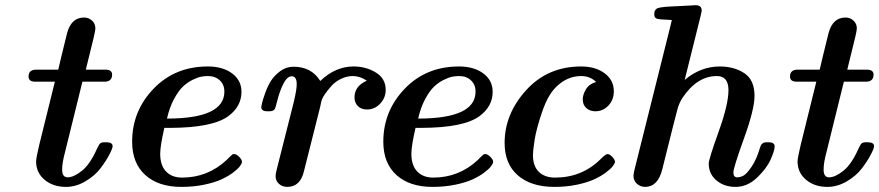

<svg xmlns="http://www.w3.org/2000/svg" viewBox="-20 -714 3412 745"><path d="M90.8 -417Q90.8 -442.9 119.1 -443.8H206.1Q213.9 -479 240.2 -585Q256.3 -646 306.2 -646Q324.2 -646 337.2 -634Q350.1 -622.1 350.1 -604Q350.1 -596.2 343.5 -568.1Q336.9 -540 326.9 -500.5Q316.9 -460.9 313 -443.8H388.2Q415 -443.8 415 -424.8Q415 -397.9 387.2 -397H299.8L232.9 -126Q220.7 -81.1 221.2 -55.2Q221.2 -26.4 242.2 -25.9Q266.1 -25.9 298.1 -51.5Q330.1 -77.1 356.9 -138.2Q361.8 -147.9 364.5 -152.6Q367.2 -157.2 372.1 -159.7Q377 -162.1 384.8 -162.1H391.1Q417 -162.1 417 -147Q417 -138.2 404.1 -113.5Q391.1 -88.9 369.6 -60.5Q348.1 -32.2 311.5 -10.5Q274.9 11.2 235.8 11.2Q186 11.2 153.1 -16.4Q120.1 -43.9 120.1 -87.9Q120.1 -100.1 131.8 -149.9L192.9 -397H117.2Q90.8 -397 90.8 -417Z M492.7 -164.1Q492.7 -283.2 575.7 -369.6Q658.7 -456.1 786.6 -456.1Q844.7 -456.1 880.9 -429Q917 -401.9 917 -357.9Q917 -300.8 865.7 -263.2Q804.7 -218.3 639.6 -217.8H617.7Q601.6 -147.9 601.6 -117.2Q601.6 -72.3 624.3 -48.6Q647 -24.9 686.5 -24.9Q785.6 -24.9 858.9 -92.8Q862.8 -96.7 867.2 -101.3Q871.6 -106 874.3 -107.9Q877 -109.9 879.4 -112.5Q881.8 -115.2 883.8 -115.7Q885.7 -116.2 888.7 -116.2Q897.5 -116.2 908.2 -105.2Q918.9 -94.2 918.9 -85.9Q918.9 -80.1 910.9 -69.1Q902.8 -58.1 883.8 -43.9Q864.7 -29.8 838.9 -17.8Q813 -5.9 772 2.7Q731 11.2 683.6 11.2Q594.7 11.2 543.7 -34.9Q492.7 -81.1 492.7 -164.1ZM627.9 -253.9Q850.6 -253.9 850.6 -358.4Q850.6 -385.7 832.8 -402.3Q814.9 -418.9 786.6 -418.9Q774.4 -418.9 761 -416.5Q747.6 -414.1 727.1 -404.1Q706.5 -394 689.2 -377.4Q671.9 -360.8 654.8 -328.9Q637.7 -296.9 627.9 -253.9Z M993.7 -298.8Q994.6 -304.7 997.1 -315.4Q999.5 -326.2 1009 -353Q1018.6 -379.9 1031.5 -400.4Q1044.4 -420.9 1067.4 -438Q1090.3 -455.1 1118.7 -455.1Q1188.5 -455.1 1222.7 -399.9Q1281.7 -456.1 1351.6 -456.1Q1400.4 -456.1 1438.5 -432.6Q1476.6 -409.2 1476.6 -365.2Q1476.6 -334.5 1455.1 -311.8Q1433.6 -289.1 1404.3 -289.1Q1381.3 -289.1 1368.4 -302.5Q1355.5 -315.9 1355.5 -335.9Q1355.5 -379.9 1403.3 -400.9Q1376.5 -418.9 1349.6 -418.9Q1324.7 -418.9 1302 -407.5Q1279.3 -396 1264.9 -379.4Q1250.5 -362.8 1241.9 -350.3Q1233.4 -337.9 1230.5 -331.1Q1226.6 -323.2 1222.7 -300.8L1159.7 -50.8Q1145.5 11.2 1094.7 11.2Q1075.7 11.2 1062.5 -0.5Q1049.3 -12.2 1049.3 -30.8Q1049.3 -39.6 1053.7 -56.2L1120.6 -320.8Q1131.8 -369.6 1131.3 -387.2Q1131.3 -418 1112.3 -418Q1094.2 -418 1079.8 -389.4Q1065.4 -360.8 1056.9 -326.9Q1048.3 -293 1046.4 -291Q1040.5 -282.2 1025.4 -282.2H1018.6Q1018.1 -282.2 1017.1 -282.2Q993.7 -282.2 993.7 -298.8Z M1467.3 -164.1Q1467.3 -283.2 1550.3 -369.6Q1633.3 -456.1 1761.2 -456.1Q1819.3 -456.1 1855.5 -429Q1891.6 -401.9 1891.6 -357.9Q1891.6 -300.8 1840.3 -263.2Q1779.3 -218.3 1614.3 -217.8H1592.3Q1576.2 -147.9 1576.2 -117.2Q1576.2 -72.3 1598.9 -48.6Q1621.6 -24.9 1661.1 -24.9Q1760.3 -24.9 1833.5 -92.8Q1837.4 -96.7 1841.8 -101.3Q1846.2 -106 1848.9 -107.9Q1851.6 -109.9 1854 -112.5Q1856.4 -115.2 1858.4 -115.7Q1860.4 -116.2 1863.3 -116.2Q1872.1 -116.2 1882.8 -105.2Q1893.6 -94.2 1893.6 -85.9Q1893.6 -80.1 1885.5 -69.1Q1877.4 -58.1 1858.4 -43.9Q1839.4 -29.8 1813.5 -17.8Q1787.6 -5.9 1746.6 2.7Q1705.6 11.2 1658.2 11.2Q1569.3 11.2 1518.3 -34.9Q1467.3 -81.1 1467.3 -164.1ZM1602.5 -253.9Q1825.2 -253.9 1825.2 -358.4Q1825.2 -385.7 1807.4 -402.3Q1789.6 -418.9 1761.2 -418.9Q1749 -418.9 1735.6 -416.5Q1722.2 -414.1 1701.7 -404.1Q1681.2 -394 1663.8 -377.4Q1646.5 -360.8 1629.4 -328.9Q1612.3 -296.9 1602.5 -253.9Z M1938 -159.2Q1938 -272 2021.5 -364Q2105 -456.1 2234.9 -456.1Q2291 -456.1 2326.4 -429.4Q2361.8 -402.8 2361.8 -359.9Q2361.8 -326.7 2340.8 -304.4Q2319.8 -282.2 2290 -282.2Q2269 -282.2 2255.1 -294.7Q2241.2 -307.1 2241.2 -328.1Q2241.2 -347.2 2253.7 -367.7Q2266.1 -388.2 2293 -396Q2270 -418.9 2234.9 -418.9Q2179.7 -418.9 2136.2 -375Q2105.5 -344.2 2083.3 -279.1Q2061 -213.9 2054.4 -170.9Q2047.9 -127.9 2047.9 -112.8Q2047.9 -69.8 2070.6 -47.4Q2093.3 -24.9 2133.8 -24.9Q2237.8 -24.9 2310.1 -96.2Q2330.1 -116.2 2336.9 -116.2Q2345.7 -116.2 2356 -105.2Q2366.2 -94.2 2366.2 -85.9Q2366.2 -80.1 2357.7 -69.1Q2349.1 -58.1 2330.1 -43.9Q2311 -29.8 2284.9 -17.8Q2258.8 -5.9 2218.5 2.7Q2178.2 11.2 2130.9 11.2Q2041 11.2 1989.5 -33.4Q1938 -78.1 1938 -159.2Z M2438 -32.2Q2438 -41 2444.8 -66.9L2570.8 -570.8Q2573.7 -582 2578.9 -603.5Q2584 -625 2586.9 -636.2Q2578.1 -637.2 2565.4 -637.7Q2552.7 -638.2 2545.7 -638.7Q2538.6 -639.2 2531.7 -640.6Q2524.9 -642.1 2521.7 -646.5Q2518.6 -650.9 2518.6 -659.2Q2518.6 -678.2 2534.2 -683.1Q2549.8 -688 2606 -689.9Q2641.1 -691.9 2663.6 -692.9Q2665.5 -692.9 2670.7 -693.4Q2675.8 -693.8 2678.7 -693.8Q2702.6 -693.8 2702.6 -673.8Q2702.6 -669.9 2700.7 -661.9Q2698.7 -653.8 2698.7 -652.8L2636.7 -403.8Q2697.8 -455.6 2772 -456.1Q2829.1 -456.1 2868.4 -429.9Q2907.7 -403.8 2907.7 -341.8Q2907.7 -290 2866.7 -176.5Q2825.7 -63 2825.7 -44.9Q2825.7 -25.9 2840.8 -25.9Q2853 -25.9 2865.5 -33Q2877.9 -40 2896.7 -67.6Q2915.5 -95.2 2928.7 -140.1Q2931.6 -151.4 2936.8 -155.8Q2941.9 -160.2 2946.3 -161.1Q2950.7 -162.1 2961.9 -162.1Q2985.8 -162.1 2985.8 -146Q2985.8 -129.9 2970.2 -95Q2954.6 -60.1 2917.2 -24.4Q2879.9 11.2 2834 11.2Q2790 11.2 2760 -13.9Q2730 -39.1 2730 -79.1Q2730 -96.2 2768.3 -202.6Q2806.6 -309.1 2806.6 -364Q2806.6 -418.9 2761.7 -418.9Q2684.6 -418.9 2627.9 -334Q2615.7 -314.9 2609.1 -292Q2602.5 -269 2549.8 -57.1Q2532.7 10.7 2483.9 11.2Q2464.8 11.2 2451.4 -1Q2438 -13.2 2438 -32.2Z M3045.4 -417Q3045.4 -442.9 3073.7 -443.8H3160.6Q3168.5 -479 3194.8 -585Q3210.9 -646 3260.7 -646Q3278.8 -646 3291.7 -634Q3304.7 -622.1 3304.7 -604Q3304.7 -596.2 3298.1 -568.1Q3291.5 -540 3281.5 -500.5Q3271.5 -460.9 3267.6 -443.8H3342.8Q3369.6 -443.8 3369.6 -424.8Q3369.6 -397.9 3341.8 -397H3254.4L3187.5 -126Q3175.3 -81.1 3175.8 -55.2Q3175.8 -26.4 3196.8 -25.9Q3220.7 -25.9 3252.7 -51.5Q3284.7 -77.1 3311.5 -138.2Q3316.4 -147.9 3319.1 -152.6Q3321.8 -157.2 3326.7 -159.7Q3331.5 -162.1 3339.4 -162.1H3345.7Q3371.6 -162.1 3371.6 -147Q3371.6 -138.2 3358.6 -113.5Q3345.7 -88.9 3324.2 -60.5Q3302.7 -32.2 3266.1 -10.5Q3229.5 11.2 3190.4 11.2Q3140.6 11.2 3107.7 -16.4Q3074.7 -43.9 3074.7 -87.9Q3074.7 -100.1 3086.4 -149.9L3147.5 -397H3071.8Q3045.4 -397 3045.4 -417Z"/></svg>

Font: CMU Serif
Style: BoldItalic
Weight: 700
Italic angle: -14.04°
Version: Version 0.7.0